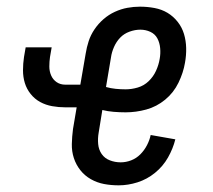

<svg xmlns="http://www.w3.org/2000/svg" viewBox="-20 -548 640 576"><path d="M336 8Q313 8 292 4Q271 0 252.5 -10.5Q234 -21 221 -37.5Q208 -54 201.5 -74Q195 -94 195.5 -116Q196 -138 199 -161L210 -226H176Q156 -226 136.5 -229.5Q117 -233 100.5 -242Q84 -251 72 -266Q60 -281 54.5 -299Q49 -317 49 -337Q49 -357 52 -377L57 -406H135L130 -377Q128 -363 128 -348.5Q128 -334 133.5 -321.5Q139 -309 150 -301.5Q161 -294 176 -294H221L237 -387Q240 -406 246 -424.5Q252 -443 263.5 -460Q275 -477 290.5 -490.5Q306 -504 324.5 -512.5Q343 -521 362 -524.5Q381 -528 400 -528Q422 -528 443.5 -524Q465 -520 482.5 -509.5Q500 -499 513 -482.5Q526 -466 532 -446Q538 -426 538.5 -404Q539 -382 535 -360Q530 -330 515.5 -300Q501 -270 475.5 -249Q450 -228 419 -219.5Q388 -211 357 -211Q339 -211 321 -212.5Q303 -214 287 -218L276 -150Q273 -133 274.5 -116Q276 -99 285 -86Q294 -73 309.5 -67Q325 -61 342 -61Q358 -61 373.5 -67Q389 -73 401 -85Q413 -97 421 -112.5Q429 -128 432 -143L506 -130Q499 -102 484 -75.5Q469 -49 445 -29.5Q421 -10 392.5 -1Q364 8 336 8ZM357 -280Q375 -280 393.5 -285.5Q412 -291 426 -304.5Q440 -318 448 -335.5Q456 -353 459 -371Q462 -387 460.5 -403.5Q459 -420 452 -433Q445 -446 431 -452.5Q417 -459 401 -459Q385 -459 368.5 -453Q352 -447 340.5 -435Q329 -423 322 -407Q315 -391 313 -376L298 -287Q312 -283 327 -281.5Q342 -280 357 -280Z"/></svg>

Font: Iosevka Extended
Style: Italic
Weight: 400
Width: 7
Italic angle: -9°
Monospace: yes
Designer: Belleve Invis
Foundry: Belleve Invis
Version: Version 32.5.0; ttfautohint (v1.8.4)